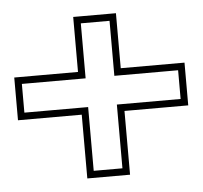

<svg xmlns="http://www.w3.org/2000/svg" viewBox="-41 -550 578 546"><g transform="rotate(-5 248.0 -277.5)"><path d="M5 -229H187V-47H309V-229H491V-351H309V-508H187V-351H5ZM25 -249V-331H207V-488H289V-331H471V-249H289V-67H207V-249Z"/></g></svg>

Font: Charger Pro
Style: Ol
Weight: 900
Designer: Jasper
Foundry: Cannot Into Space Fonts
Version: Version 1.09